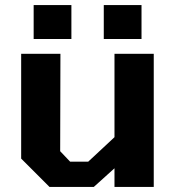

<svg xmlns="http://www.w3.org/2000/svg" viewBox="-20 -733 693 753"><path d="M112 -580V-713H260V-580ZM387 -580V-713H535V-580ZM174 0 63 -111V-522H217L216 -140L255 -99H326L429 -195V-522H583V0H429V-73L348 0Z"/></svg>

Font: Tomorrow SemiBold
Style: Regular
Weight: 600
Designer: Tony de Marco, Monica Rizzolli
Foundry: Just in Type
Version: Version 2.002